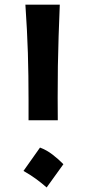

<svg xmlns="http://www.w3.org/2000/svg" viewBox="-20 -806 375 834"><path d="M104 -283.7V-373.5Q104 -479.5 101.1 -575.9Q98.1 -672.4 90.3 -785.6H239.7Q236.8 -713.4 234.6 -648.4Q232.4 -583.5 231.4 -518.8Q230.5 -454.1 230.5 -381.3L231 -283.7ZM153.8 -165Q182.6 -154.3 208.5 -134.3Q234.4 -114.3 255.4 -92.8L182.6 8.3Q161.1 -10.7 136 -29.1Q110.8 -47.4 82 -63.5Z"/></svg>

Font: Pinar DS4-SemiBold
Style: Regular
Weight: 600
Designer: Amin Abedi
Version: Version 2.000